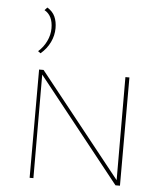

<svg xmlns="http://www.w3.org/2000/svg" viewBox="-52 -767 647 811"><g transform="rotate(5 271.5 -361.5)"><path d="M104 -528 93 -536Q115 -555 128 -582Q141 -609 141 -637Q141 -691 105 -711L116 -723Q139 -709 148.5 -688Q158 -667 158 -639Q158 -608 144 -579Q130 -550 104 -528ZM487 -459V0H468L119 -439L120 0H104V-459H123L471 -22L470 -459Z"/></g></svg>

Font: Ysabeau SC Thin
Style: Regular
Weight: 200
Designer: Christian Thalmann (Catharsis Fonts)
Version: Version 0.003